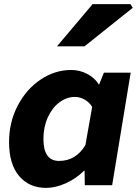

<svg xmlns="http://www.w3.org/2000/svg" viewBox="-20 -900 665 933"><path d="M24 -210Q24 -306 66 -386.5Q108 -467 177.5 -513.5Q247 -560 326 -560Q367 -560 403.5 -541Q440 -522 460 -490H462L485 -547H615L525 0H392L391 -70H388Q350 -32 300 -9.5Q250 13 204 13Q122 13 73 -44.5Q24 -102 24 -210ZM395 -195 428 -381Q413 -404 390.5 -416.5Q368 -429 344 -429Q304 -429 268.5 -402.5Q233 -376 212 -329Q191 -282 191 -225Q191 -118 267 -118Q349 -118 395 -195ZM430 -880H614L625 -862L391 -675H257Z"/></svg>

Font: Nebula Sans Bold
Style: Regular
Weight: 700
Italic angle: -9°
Designer: Paul D. Hunt for Adobe (as Source Sans)
Foundry: Nebula Entertainment & Broadcasting LLC
Version: Version 1.010